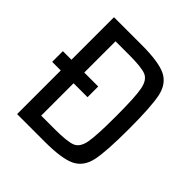

<svg xmlns="http://www.w3.org/2000/svg" viewBox="-184 -826 964 964"><g transform="rotate(45 297.5 -344.0)"><path d="M82 -310H21V-386H82V-688H278Q401 -688 452.5 -662Q504 -636 518 -569.5Q532 -503 532 -344Q532 -185 518 -118.5Q504 -52 452.5 -26Q401 0 278 0H82ZM441 -344Q441 -481 431 -531.5Q421 -582 389 -595Q357 -608 269 -608H173V-386H272V-310H173V-80H269Q358 -80 390 -93Q422 -106 431.5 -156Q441 -206 441 -344Z"/></g></svg>

Font: Saira Semi Condensed
Style: Regular
Weight: 400
Width: 4
Designer: Hector Gatti with collaboration of the Omnibus-Type team
Foundry: Omnibus-Type
Version: Version 1.001; ttfautohint (v1.8)